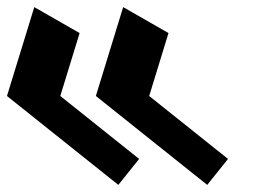

<svg xmlns="http://www.w3.org/2000/svg" viewBox="-118 -548 763 540"><path d="M214.8 -28 273.3 -101 51.6 -278 105.9 -455 -21.6 -528 -98.4 -278ZM464.8 -28 523.3 -101 301.6 -278 355.9 -455 228.4 -528 151.6 -278Z"/></svg>

Font: Hussar
Style: BdOpOblFive
Weight: 700
Foundry: Cannot Into Space Fonts
Version: Version 2.00